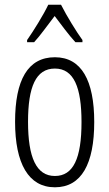

<svg xmlns="http://www.w3.org/2000/svg" viewBox="-20 -785 464 815"><path d="M239 -765H185C164 -721 123 -655 95 -615V-606H125C151 -634 184 -681 212 -717C241 -679 272 -636 300 -606H330V-615C307 -646 262 -719 239 -765ZM380 -267C380 -443 326 -542 213 -542C98 -542 44 -445 44 -268C44 -91 101 10 213 10C326 10 380 -90 380 -267ZM99 -268C99 -416 132 -494 213 -494C294 -494 326 -413 326 -267C326 -112 291 -38 213 -38C134 -38 99 -117 99 -268Z"/></svg>

Font: Noto Sans Gujarati ExtraCondensed Light
Style: Regular
Weight: 300
Width: 2
Designer: Jelle Bosma - Monotype Design Team, Universal Thirst
Foundry: Monotype Imaging Inc.
Version: Version 2.106